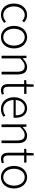

<svg xmlns="http://www.w3.org/2000/svg" viewBox="1664 -2391 740 4108"><g transform="rotate(90 2034.0 -337.0)"><path d="M300 13C367 13 424 -16 470 -56L442 -96C406 -64 358 -37 303 -37C191 -37 117 -130 117 -266C117 -402 198 -496 304 -496C354 -496 393 -473 426 -442L459 -482C422 -515 374 -547 303 -547C171 -547 56 -444 56 -266C56 -89 161 13 300 13Z M775 13C904 13 1016 -89 1016 -266C1016 -444 904 -547 775 -547C646 -547 534 -444 534 -266C534 -89 646 13 775 13ZM775 -37C671 -37 595 -130 595 -266C595 -402 671 -496 775 -496C879 -496 956 -402 956 -266C956 -130 879 -37 775 -37Z M1172 0H1230V-399C1292 -463 1336 -495 1398 -495C1480 -495 1515 -444 1515 -333V0H1573V-341C1573 -478 1522 -547 1411 -547C1338 -547 1283 -505 1229 -452H1227L1220 -533H1172Z M1915 13C1939 13 1973 4 2004 -7L1990 -52C1971 -44 1945 -37 1925 -37C1854 -37 1836 -81 1836 -148V-484H1989V-533H1836V-687H1787L1780 -533L1695 -528V-484H1778V-152C1778 -53 1810 13 1915 13Z M2308 13C2385 13 2435 -12 2478 -39L2456 -82C2416 -54 2371 -36 2314 -36C2199 -36 2122 -127 2119 -257H2497C2499 -270 2500 -284 2500 -299C2500 -455 2423 -547 2294 -547C2173 -547 2060 -439 2060 -266C2060 -91 2171 13 2308 13ZM2119 -303C2130 -425 2208 -497 2295 -497C2388 -497 2447 -432 2447 -303Z M2642 0H2700V-399C2762 -463 2806 -495 2868 -495C2950 -495 2985 -444 2985 -333V0H3043V-341C3043 -478 2992 -547 2881 -547C2808 -547 2753 -505 2699 -452H2697L2690 -533H2642Z M3385 13C3409 13 3443 4 3474 -7L3460 -52C3441 -44 3415 -37 3395 -37C3324 -37 3306 -81 3306 -148V-484H3459V-533H3306V-687H3257L3250 -533L3165 -528V-484H3248V-152C3248 -53 3280 13 3385 13Z M3771 13C3900 13 4012 -89 4012 -266C4012 -444 3900 -547 3771 -547C3642 -547 3530 -444 3530 -266C3530 -89 3642 13 3771 13ZM3771 -37C3667 -37 3591 -130 3591 -266C3591 -402 3667 -496 3771 -496C3875 -496 3952 -402 3952 -266C3952 -130 3875 -37 3771 -37Z"/></g></svg>

Font: Noto Sans CJK JP Light
Style: Regular
Weight: 300
Designer: Ryoko NISHIZUKA (kana & ideographs); Paul D. Hunt (Latin, Greek & Cyrillic); Wenlong ZHANG (bopomofo); Sandoll Communica
Foundry: Adobe Systems Incorporated
Version: Version 1.004;PS 1.004;hotconv 1.0.82;makeotf.lib2.5.63406